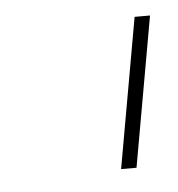

<svg xmlns="http://www.w3.org/2000/svg" viewBox="-31 -767 253 273"><g transform="rotate(-5 96.0 -630.0)"><path d="M132 -523 170 -737H192L154 -523Z"/></g></svg>

Font: Tomorrow Thin
Style: Italic
Weight: 250
Italic angle: -10°
Designer: Tony de Marco, Monica Rizzolli
Foundry: Just in Type
Version: Version 2.002